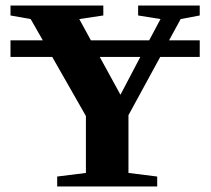

<svg xmlns="http://www.w3.org/2000/svg" viewBox="-20 -675 762 695"><path d="M703 -469H560L445 -258V-49L549 -36V0H187V-36L291 -49V-255L169 -469H18V-529H135L91 -606L18 -619V-655H354V-619L267 -606L309 -529H520L561 -606L480 -619V-655H703V-619L634 -606L592 -529H703ZM416 -332 488 -469H341Z"/></svg>

Font: Libra Serif Modern
Style: Bold
Weight: 700
Designer: Stefan Peev, Context Ltd
Foundry: Ascender Corporation
Version: Version 1.000